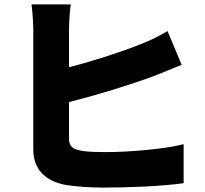

<svg xmlns="http://www.w3.org/2000/svg" viewBox="-20 -818 928 871"><path d="M293 -355C425 -388 579 -436 675 -472C710 -485 760 -506 804 -524L740 -677C694 -650 658 -633 619 -618C538 -585 410 -543 293 -513V-681C293 -710 296 -764 301 -798H123C128 -764 131 -703 131 -681V-140C131 -50 186 4 278 21C322 28 383 33 451 33C562 33 714 27 813 13V-164C731 -142 565 -128 461 -128C419 -128 384 -129 355 -133C312 -141 293 -151 293 -190Z"/></svg>

Font: GenEiGothic-pro-Heavy
Style: Bold
Weight: 900
Designer: Ryoko NISHIZUKA (kana & ideographs); Paul D. Hunt (Latin, Greek & Cyrillic); Wenlong ZHANG (bopomofo); Sandoll Communica
Foundry: Adobe Systems Incorporated; o_tamon
Version: Version 1.000.140830